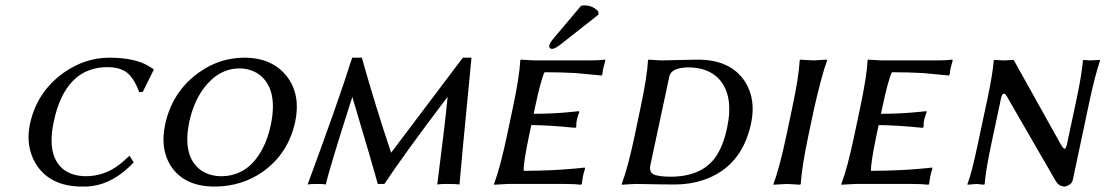

<svg xmlns="http://www.w3.org/2000/svg" viewBox="-20 -685 4117 715"><path d="M381.3 -435.1Q224.1 -435.1 180.7 -234.4Q180.2 -232.4 180.2 -231.9Q153.8 -107.9 213.4 -56.6Q246.1 -29.3 299.3 -28.8Q368.7 -28.8 424.8 -72.3Q441.9 -85.9 462.4 -105L478 -80.1Q404.3 -2.9 323.2 7.8Q305.2 10.3 286.1 9.8Q164.6 9.8 112.3 -76.7Q74.7 -141.1 91.3 -222.2Q117.2 -343.3 217.8 -414.6Q296.4 -469.7 385.7 -470.2Q483.4 -470.2 535.2 -438Q537.1 -437 540.5 -434.6Q547.9 -429.7 550.8 -428.2L552.2 -424.8L511.7 -342.8L498.5 -341.8Q476.6 -401.4 444.3 -420.4Q418 -435.1 381.3 -435.1Z M872.1 -430.2Q793.9 -430.2 737.8 -355Q700.7 -304.2 685.1 -231.9Q659.2 -108.9 721.7 -56.2Q754.4 -29.3 803.2 -28.8Q903.8 -28.8 957.5 -130.9Q978 -169.9 988.3 -219.2Q1015.1 -346.2 952.1 -401.9Q919.4 -429.7 872.1 -430.2ZM1079.6 -232.9Q1054.2 -113.3 958.5 -45.4Q880.4 9.3 779.8 9.8Q665.5 9.8 615.2 -68.4Q576.2 -131.3 594.7 -220.2Q621.1 -344.7 722.2 -416Q798.8 -470.2 889.6 -470.2Q996.6 -470.2 1051.3 -396.5Q1099.6 -329.6 1079.6 -232.9Z M1291.5 -470.2H1327.6Q1376.5 -294.9 1436.5 -116.2L1703.6 -470.2H1735.8Q1696.3 -63 1692.9 -18.6Q1691.9 -7.8 1691.4 2Q1680.2 0 1645.5 0Q1619.6 0 1608.4 2Q1637.7 -226.6 1647 -324.7Q1484.4 -110.4 1411.6 0H1386.7Q1372.1 -55.7 1292 -324.2Q1207 -59.1 1193.4 2Q1186 0 1164.6 0Q1134.3 0 1125.5 2Q1236.3 -296.4 1291.5 -470.2Z M1969.2 -460H2172.4Q2208.5 -460 2232.9 -462.9L2234.4 -460Q2226.6 -432.1 2226.1 -429.2Q2224.6 -422.4 2223.1 -408.2L2220.7 -403.8Q2220.7 -403.8 2121.6 -413.1Q2066.4 -416 2007.8 -416Q1994.1 -388.2 1971.2 -279.8L1967.3 -261.2Q2043 -261.2 2112.3 -268.6Q2124 -270 2135.3 -271L2137.7 -268.1Q2131.8 -253.9 2128.4 -240.2Q2125.5 -225.6 2126 -211.9L2122.1 -209Q2025.4 -218.8 1958.5 -219.2L1950.2 -180.2Q1928.7 -77.1 1930.2 -48.8Q1957.5 -48.8 1984.9 -49.6Q2012.2 -50.3 2033.9 -51.3Q2055.7 -52.2 2075.7 -53.7Q2095.7 -55.2 2110.4 -56.4Q2125 -57.6 2135.7 -58.6Q2146.5 -59.6 2148.9 -60.1L2157.7 -61L2158.7 -57.1Q2153.3 -40.5 2150.4 -25.9Q2149.4 -20 2148.4 -12.7Q2147.5 -4.9 2146.5 0L2144 2.9Q2120.1 0 2084.5 0H1871.6L1819.8 2.9V0Q1842.8 -61 1867.7 -179.2L1889.2 -280.8Q1914.6 -400.4 1917.5 -460L1918.9 -462.9Q1920.9 -462.9 1969.2 -460ZM2143.6 -663.1Q2150.4 -665 2158.2 -665Q2189.5 -663.6 2208 -642.1L2209 -630.9L2070.8 -522Q2047.4 -503.4 2036.6 -502.9Q2025.9 -502.9 2025.4 -512.7Q2025.4 -514.6 2025.4 -516.1Q2028.8 -527.8 2043 -543.9Z M2402.3 -71.8Q2396 -43 2416 -34.7Q2434.6 -27.3 2476.1 -26.9Q2597.2 -26.9 2648.4 -105.5Q2674.3 -146 2687.5 -208Q2713.4 -329.1 2657.7 -390.6Q2617.7 -433.6 2543.5 -434.1Q2480 -433.1 2472.7 -400.9ZM2442.9 -460Q2462.9 -460.4 2505.4 -461.4Q2563 -462.9 2578.6 -462.9Q2702.1 -462.9 2755.4 -379.4Q2795.9 -314 2776.9 -225.1Q2742.7 -63.5 2599.6 -14.6Q2549.3 2 2493.7 2Q2442.4 2 2379.9 0.5Q2354 0 2345.2 0L2295.4 2.9V0Q2318.4 -61 2343.3 -179.2L2364.7 -280.8Q2390.1 -400.4 2393.1 -460L2394.5 -462.9Q2396.5 -462.9 2442.9 -460Z M2929.7 -280.8Q2955.1 -400.4 2958 -460L2959.5 -462.9Q2961.4 -462.9 3008.8 -460Q3008.8 -460 3058.6 -462.9L3060.1 -460Q3040 -405.3 3011.7 -280.8L2990.2 -179.2Q2965.8 -63 2961.9 0L2959.5 2.9Q2957.5 2.9 2911.1 0Q2911.1 0 2860.4 2.9V0Q2883.3 -61 2908.2 -179.2Z M3262.7 -460H3465.8Q3502 -460 3526.4 -462.9L3527.8 -460Q3520 -432.1 3519.5 -429.2Q3518.1 -422.4 3516.6 -408.2L3514.2 -403.8Q3514.2 -403.8 3415 -413.1Q3359.9 -416 3301.3 -416Q3287.6 -388.2 3264.6 -279.8L3260.7 -261.2Q3336.4 -261.2 3405.8 -268.6Q3417.5 -270 3428.7 -271L3431.2 -268.1Q3425.3 -253.9 3421.9 -240.2Q3418.9 -225.6 3419.4 -211.9L3415.5 -209Q3318.8 -218.8 3252 -219.2L3243.7 -180.2Q3222.2 -77.1 3223.6 -48.8Q3251 -48.8 3278.3 -49.6Q3305.7 -50.3 3327.4 -51.3Q3349.1 -52.2 3369.1 -53.7Q3389.2 -55.2 3403.8 -56.4Q3418.5 -57.6 3429.2 -58.6Q3439.9 -59.6 3442.4 -60.1L3451.2 -61L3452.1 -57.1Q3446.8 -40.5 3443.8 -25.9Q3442.9 -20 3441.9 -12.7Q3440.9 -4.9 3439.9 0L3437.5 2.9Q3413.6 0 3377.9 0H3165L3113.3 2.9V0Q3136.2 -61 3161.1 -179.2L3182.6 -280.8Q3208 -400.4 3210.9 -460L3212.4 -462.9Q3214.4 -462.9 3262.7 -460Z M3657.2 -316.9Q3677.2 -412.1 3680.7 -460L3682.1 -461.9Q3684.1 -461.9 3719.7 -460Q3719.7 -460 3754.9 -461.9L3931.6 -145Q3942.4 -127 3947.3 -132.3Q3950.7 -137.2 3953.1 -147L3989.3 -316.9Q4009.3 -412.1 4012.7 -460L4015.1 -461.9Q4017.1 -461.9 4040.5 -460L4077.1 -461.9L4076.7 -460Q4058.6 -406.2 4039.1 -316.9L3975.1 -15.1Q3971.7 1 3951.2 8.3Q3946.8 9.8 3943.8 9.8Q3923.3 8.3 3912.1 -9.8L3730 -325.2Q3715.3 -351.1 3707 -316.4Q3706.5 -314.5 3706.5 -313L3670.4 -143.1Q3650.4 -47.9 3647 0L3645 2.9Q3643.1 2.9 3616.7 0L3583 2.9V0Q3599.6 -44.9 3620.1 -143.1Z"/></svg>

Font: Linux Biolinum Capitals O
Style: Italic Samll Caps
Weight: 400
Italic angle: -12°
Designer: Philipp H. Poll
Foundry: Philipp H. Poll
Version: Version 0.6.2